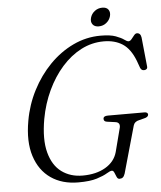

<svg xmlns="http://www.w3.org/2000/svg" viewBox="-58 -904 812 969"><g transform="rotate(-5 348.0 -420.0)"><path d="M475 -714Q524.5 -714 552 -703.8Q579.5 -693.5 593 -683.5Q606.5 -673.5 614 -673.5Q622 -673.5 629.5 -682.5Q637 -691.5 644.2 -700.8Q651.5 -710 659 -710Q677.5 -710 681 -687L696 -539Q697 -530 692 -525.8Q687 -521.5 680 -521.5Q666 -520.5 660 -535.5L647 -571.5Q623 -633.5 583.8 -658.8Q544.5 -684 489 -684Q428 -684 374 -656Q320 -628 276 -578.2Q232 -528.5 201 -462.5Q170 -396.5 156 -320Q138 -217.5 155.8 -150.8Q173.5 -84 218 -51.2Q262.5 -18.5 324.5 -18.5Q393 -18.5 440 -46Q487 -73.5 500.5 -122L530 -236Q541 -270 510.5 -273L470.5 -278.5Q454 -280.5 454 -294Q454 -309 477 -309H661.5Q680.5 -309 680 -295.5Q678.5 -283 656.5 -278.5L633 -272.5Q608.5 -267.5 603 -247.5L536 -10Q531.5 3.5 525 8.8Q518.5 14 508 14Q499 14 494.2 3Q489.5 -8 485 -19Q480.5 -30 473 -30Q464 -30 446.2 -19Q428.5 -8 394 3Q359.5 14 300 14Q218 14 161 -25.5Q104 -65 80.2 -139.2Q56.5 -213.5 75 -317.5Q89 -398 125.8 -469.5Q162.5 -541 216.2 -596Q270 -651 336.2 -682.5Q402.5 -714 475 -714ZM471 -761.5Q449.5 -761.5 439.8 -774.8Q430 -788 435.5 -808Q441 -828 457.8 -841Q474.5 -854 496.5 -854Q518 -854 527.2 -841Q536.5 -828 531.5 -808Q526 -788 509.5 -774.8Q493 -761.5 471 -761.5Z"/></g></svg>

Font: Fraunces 9pt S000 Light
Style: Italic
Weight: 300
Italic angle: -16°
Version: Version 1.000; ttfautohint (v1.8.3)